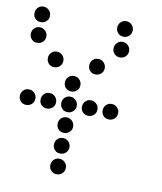

<svg xmlns="http://www.w3.org/2000/svg" viewBox="-86 -757 772 914"><g transform="rotate(10 300.0 -300.5)"><path d="M49 -688Q34 -688 23.5 -677Q13 -666 13 -651V-649Q13 -634 23.5 -623.5Q34 -613 49 -613H51Q66 -613 77 -623.5Q88 -634 88 -649V-651Q88 -666 77 -677Q66 -688 51 -688ZM449 -688Q434 -688 423.5 -677Q413 -666 413 -651V-649Q413 -634 423.5 -623.5Q434 -613 449 -613H451Q466 -613 477 -623.5Q488 -634 488 -649V-651Q488 -666 477 -677Q466 -688 451 -688ZM49 -588Q34 -588 23.5 -577Q13 -566 13 -551V-549Q13 -534 23.5 -523.5Q34 -513 49 -513H51Q66 -513 77 -523.5Q88 -534 88 -549V-551Q88 -566 77 -577Q66 -588 51 -588ZM449 -588Q434 -588 423.5 -577Q413 -566 413 -551V-549Q413 -534 423.5 -523.5Q434 -513 449 -513H451Q466 -513 477 -523.5Q488 -534 488 -549V-551Q488 -566 477 -577Q466 -588 451 -588ZM149 -488Q134 -488 123.5 -477Q113 -466 113 -451V-449Q113 -434 123.5 -423.5Q134 -413 149 -413H151Q166 -413 177 -423.5Q188 -434 188 -449V-451Q188 -466 177 -477Q166 -488 151 -488ZM349 -488Q334 -488 323.5 -477Q313 -466 313 -451V-449Q313 -434 323.5 -423.5Q334 -413 349 -413H351Q366 -413 377 -423.5Q388 -434 388 -449V-451Q388 -466 377 -477Q366 -488 351 -488ZM249 -388Q234 -388 223.5 -377Q213 -366 213 -351V-349Q213 -334 223.5 -323.5Q234 -313 249 -313H251Q266 -313 277 -323.5Q288 -334 288 -349V-351Q288 -366 277 -377Q266 -388 251 -388ZM49 -288Q34 -288 23.5 -277Q13 -266 13 -251V-249Q13 -234 23.5 -223.5Q34 -213 49 -213H51Q66 -213 77 -223.5Q88 -234 88 -249V-251Q88 -266 77 -277Q66 -288 51 -288ZM149 -288Q134 -288 123.5 -277Q113 -266 113 -251V-249Q113 -234 123.5 -223.5Q134 -213 149 -213H151Q166 -213 177 -223.5Q188 -234 188 -249V-251Q188 -266 177 -277Q166 -288 151 -288ZM249 -288Q234 -288 223.5 -277Q213 -266 213 -251V-249Q213 -234 223.5 -223.5Q234 -213 249 -213H251Q266 -213 277 -223.5Q288 -234 288 -249V-251Q288 -266 277 -277Q266 -288 251 -288ZM349 -288Q334 -288 323.5 -277Q313 -266 313 -251V-249Q313 -234 323.5 -223.5Q334 -213 349 -213H351Q366 -213 377 -223.5Q388 -234 388 -249V-251Q388 -266 377 -277Q366 -288 351 -288ZM449 -288Q434 -288 423.5 -277Q413 -266 413 -251V-249Q413 -234 423.5 -223.5Q434 -213 449 -213H451Q466 -213 477 -223.5Q488 -234 488 -249V-251Q488 -266 477 -277Q466 -288 451 -288ZM249 -188Q234 -188 223.5 -177Q213 -166 213 -151V-149Q213 -134 223.5 -123.5Q234 -113 249 -113H251Q266 -113 277 -123.5Q288 -134 288 -149V-151Q288 -166 277 -177Q266 -188 251 -188ZM249 -88Q234 -88 223.5 -77Q213 -66 213 -51V-49Q213 -34 223.5 -23.5Q234 -13 249 -13H251Q266 -13 277 -23.5Q288 -34 288 -49V-51Q288 -66 277 -77Q266 -88 251 -88ZM249 12Q234 12 223.5 23Q213 34 213 49V51Q213 66 223.5 76.5Q234 87 249 87H251Q266 87 277 76.5Q288 66 288 51V49Q288 34 277 23Q266 12 251 12Z"/></g></svg>

Font: Doto Rounded
Style: Bold
Weight: 700
Monospace: yes
Version: Version 1.000